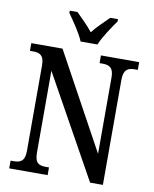

<svg xmlns="http://www.w3.org/2000/svg" viewBox="-99 -1005 862 1078"><g transform="rotate(10 332.0 -465.5)"><path d="M300 -771H396C414 -816 458 -880 485 -918V-931H441C412 -902 373 -866 347 -832C321 -866 283 -902 254 -931H210V-918C237 -880 282 -816 300 -771ZM29 0H248V-44H230C192 -44 167 -53 167 -114V-581L490 0H563V-600C563 -659 590 -670 626 -670H644V-714H426V-670H443C479 -670 506 -660 506 -604V-167L207 -714H29V-670H47C82 -670 110 -661 110 -604V-114C110 -53 83 -44 44 -44H29Z"/></g></svg>

Font: Noto Serif Devanagari Condensed Medium
Style: Regular
Weight: 500
Width: 3
Designer: Universal Thirst, Indian Type Foundry and the Monotype Design Team
Foundry: Monotype Imaging Inc.
Version: Version 2.004